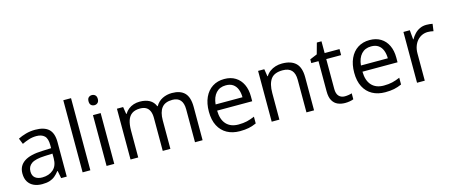

<svg xmlns="http://www.w3.org/2000/svg" viewBox="-48 -1352 4583 1954"><g transform="rotate(-15 2244.0 -375.0)"><path d="M285.6 -543.9Q381.3 -543.9 427.7 -501Q474.1 -458 474.1 -363.8V0H415L399.4 -79.1H395.5Q373 -49.8 348.6 -30Q324.2 -10.3 292.2 -0.2Q260.3 9.8 213.9 9.8Q165 9.8 127.2 -7.3Q89.4 -24.4 67.6 -59.1Q45.9 -93.8 45.9 -147Q45.9 -227.1 109.4 -270Q172.9 -313 302.7 -316.9L395 -320.8V-353.5Q395 -422.9 365.2 -450.7Q335.4 -478.5 281.2 -478.5Q239.3 -478.5 201.2 -466.3Q163.1 -454.1 128.9 -437.5L104 -499Q140.1 -517.6 187 -530.8Q233.9 -543.9 285.6 -543.9ZM394 -263.7 312.5 -260.3Q212.4 -256.3 171.4 -227.5Q130.4 -198.7 130.4 -146Q130.4 -100.1 158.2 -78.1Q186 -56.2 231.9 -56.2Q303.2 -56.2 348.6 -95.7Q394 -135.3 394 -214.4Z M722.7 0H641.1V-759.8H722.7Z M974.6 -535.2V0H893.6V-535.2ZM935.1 -735.4Q955.1 -735.4 969.5 -722.4Q983.9 -709.5 983.9 -682.1Q983.9 -655.3 969.5 -642.1Q955.1 -628.9 935.1 -628.9Q914.1 -628.9 900.1 -642.1Q886.2 -655.3 886.2 -682.1Q886.2 -709.5 900.1 -722.4Q914.1 -735.4 935.1 -735.4Z M1727.1 -544.9Q1815.4 -544.9 1860.4 -498.8Q1905.3 -452.6 1905.3 -350.6V0H1825.2V-346.7Q1825.2 -411.6 1797.1 -444.1Q1769 -476.6 1713.9 -476.6Q1636.2 -476.6 1601.1 -431.6Q1565.9 -386.7 1565.9 -299.3V0H1485.4V-346.7Q1485.4 -390.1 1472.9 -418.9Q1460.4 -447.8 1435.8 -462.2Q1411.1 -476.6 1373.5 -476.6Q1320.3 -476.6 1288.1 -454.6Q1255.9 -432.6 1241.5 -389.4Q1227.1 -346.2 1227.1 -283.2V0H1146V-535.2H1211.4L1223.6 -459.5H1228Q1244.1 -487.3 1268.6 -506.3Q1293 -525.4 1323.2 -535.2Q1353.5 -544.9 1387.7 -544.9Q1448.7 -544.9 1490 -522.2Q1531.2 -499.5 1549.8 -453.1H1554.2Q1580.6 -499.5 1626.5 -522.2Q1672.4 -544.9 1727.1 -544.9Z M2277.8 -544.9Q2346.2 -544.9 2395 -514.6Q2443.8 -484.4 2469.7 -429.9Q2495.6 -375.5 2495.6 -302.7V-252.4H2126Q2127.4 -158.2 2172.9 -108.9Q2218.3 -59.6 2300.8 -59.6Q2351.6 -59.6 2390.6 -68.8Q2429.7 -78.1 2471.7 -96.2V-24.9Q2431.2 -6.8 2391.4 1.5Q2351.6 9.8 2297.4 9.8Q2220.2 9.8 2162.8 -21.7Q2105.5 -53.2 2073.7 -114.3Q2042 -175.3 2042 -263.7Q2042 -350.1 2071 -413.3Q2100.1 -476.6 2153.1 -510.7Q2206.1 -544.9 2277.8 -544.9ZM2276.9 -478.5Q2211.9 -478.5 2173.3 -436Q2134.8 -393.6 2127.4 -317.4H2410.6Q2410.2 -365.2 2395.8 -401.6Q2381.3 -438 2352.1 -458.3Q2322.8 -478.5 2276.9 -478.5Z M2886.7 -544.9Q2981.9 -544.9 3030.8 -498.3Q3079.6 -451.7 3079.6 -348.6V0H2999.5V-343.3Q2999.5 -410.2 2969 -443.4Q2938.5 -476.6 2875.5 -476.6Q2786.6 -476.6 2750.5 -426.3Q2714.4 -376 2714.4 -280.3V0H2633.3V-535.2H2698.7L2710.9 -458H2715.3Q2732.4 -486.3 2758.8 -505.6Q2785.2 -524.9 2817.9 -534.9Q2850.6 -544.9 2886.7 -544.9Z M3419.4 -56.6Q3439.5 -56.6 3460.4 -60.1Q3481.4 -63.5 3494.6 -68.4V-5.4Q3480.5 1 3455.3 5.4Q3430.2 9.8 3406.2 9.8Q3363.8 9.8 3329.1 -5.1Q3294.4 -20 3273.7 -55.7Q3252.9 -91.3 3252.9 -154.3V-471.7H3176.8V-511.2L3253.4 -543L3285.6 -659.2H3334.5V-535.2H3491.2V-471.7H3334.5V-156.7Q3334.5 -106.4 3357.7 -81.5Q3380.9 -56.6 3419.4 -56.6Z M3809.1 -544.9Q3877.4 -544.9 3926.3 -514.6Q3975.1 -484.4 4001 -429.9Q4026.9 -375.5 4026.9 -302.7V-252.4H3657.2Q3658.7 -158.2 3704.1 -108.9Q3749.5 -59.6 3832 -59.6Q3882.8 -59.6 3921.9 -68.8Q3960.9 -78.1 4002.9 -96.2V-24.9Q3962.4 -6.8 3922.6 1.5Q3882.8 9.8 3828.6 9.8Q3751.5 9.8 3694.1 -21.7Q3636.7 -53.2 3605 -114.3Q3573.2 -175.3 3573.2 -263.7Q3573.2 -350.1 3602.3 -413.3Q3631.3 -476.6 3684.3 -510.7Q3737.3 -544.9 3809.1 -544.9ZM3808.1 -478.5Q3743.2 -478.5 3704.6 -436Q3666 -393.6 3658.7 -317.4H3941.9Q3941.4 -365.2 3927 -401.6Q3912.6 -438 3883.3 -458.3Q3854 -478.5 3808.1 -478.5Z M4407.7 -544.9Q4423.8 -544.9 4441.4 -543.2Q4459 -541.5 4472.7 -538.6L4462.4 -463.4Q4449.2 -466.8 4433.1 -468.8Q4417 -470.7 4402.8 -470.7Q4370.6 -470.7 4342 -457.8Q4313.5 -444.8 4292 -420.7Q4270.5 -396.5 4258.3 -362.5Q4246.1 -328.6 4246.1 -287.1V0H4164.6V-535.2H4231.9L4240.7 -436.5H4244.1Q4260.7 -466.3 4284.2 -491Q4307.6 -515.6 4338.6 -530.3Q4369.6 -544.9 4407.7 -544.9Z"/></g></svg>

Font: Wonky
Style: Regular
Weight: 400
Designer: Monotype Design Team
Foundry: Monotype Imaging Inc.
Version: Version 3.000